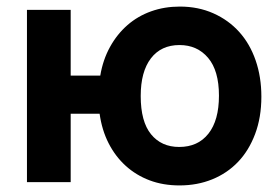

<svg xmlns="http://www.w3.org/2000/svg" viewBox="-20 -554 845 584"><path d="M285 -324Q293 -372 314.5 -411Q336 -450 367.5 -477.5Q399 -505 439.5 -519.5Q480 -534 527 -534Q583 -534 629 -513.5Q675 -493 707.5 -457Q740 -421 757.5 -370.5Q775 -320 775 -260Q775 -197 756 -146.5Q737 -96 704 -61.5Q671 -27 625.5 -8.5Q580 10 526 10Q476 10 435 -5.5Q394 -21 362.5 -49.5Q331 -78 310.5 -118Q290 -158 283 -208H195V0H62V-524H195V-324ZM408 -262Q408 -184 439.5 -145.5Q471 -107 525 -107Q582 -107 614 -147.5Q646 -188 646 -263Q646 -339 613 -378Q580 -417 526 -417Q470 -417 439 -376.5Q408 -336 408 -262Z"/></svg>

Font: IngvarSans
Style: Bold
Weight: 700
Version: Version 3.000